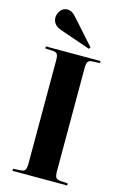

<svg xmlns="http://www.w3.org/2000/svg" viewBox="-142 -1026 701 1088"><g transform="rotate(15 208.5 -482.0)"><path d="M48 0V-12L94 -15Q113 -16 119 -27Q125 -38 125 -69V-671Q125 -695 118.5 -705Q112 -715 91 -716L48 -718V-730H369V-718L323 -716Q305 -715 298.5 -704.5Q292 -694 292 -666V-65Q292 -36 298.5 -26.5Q305 -17 325 -15L369 -12V0ZM287 -780 110 -841Q81 -851 69.5 -867Q58 -883 58 -902Q58 -924 73 -944Q88 -964 114 -964Q125 -964 136.5 -958.5Q148 -953 162 -938L294 -790Z"/></g></svg>

Font: Literata 72pt
Style: Bold
Weight: 700
Designer: Latin by Veronika Burian and Jose Scaglione. Greek by Irene Vlachou. Cyrillic by Vera Evstafieva.
Foundry: TypeTogether
Version: Version 3.002